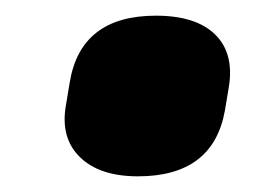

<svg xmlns="http://www.w3.org/2000/svg" viewBox="-20 -388 350 245"><path d="M156 -163Q107 -163 82 -187.5Q57 -212 64 -253L69 -283Q83 -368 179 -368Q230 -368 254.5 -344Q279 -320 272 -277L267 -247Q252 -163 156 -163Z"/></svg>

Font: Sofia Sans Black
Style: Italic
Weight: 900
Italic angle: -9°
Version: Version 4.100-B